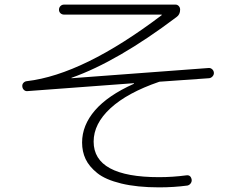

<svg xmlns="http://www.w3.org/2000/svg" viewBox="-20 -765 1040 828"><path d="M98.6 -372.1Q89.8 -371.1 83.5 -377Q77.1 -382.8 76.2 -392.1Q75.2 -401.4 81.1 -407.7Q86.9 -414.1 95.7 -415Q338.9 -443.4 676.8 -699.2Q677.7 -699.2 677.7 -701.2Q677.7 -702.1 676.8 -702.1H255.9Q247.1 -702.1 240.7 -708Q234.4 -713.9 234.4 -723.1Q234.4 -732.4 240.7 -738.8Q247.1 -745.1 255.9 -745.1H737.3Q745.1 -745.1 751 -738.8Q756.8 -732.4 756.8 -723.6Q756.8 -702.1 741.2 -691.4Q487.3 -500 289.1 -429.7Q288.1 -429.7 288.1 -428.7Q288.1 -427.7 289.1 -427.7L878.9 -471.7Q887.7 -472.7 894.5 -466.8Q901.4 -460.9 902.3 -452.1Q903.3 -443.4 897 -436Q890.6 -428.7 881.8 -427.7L674.8 -413.1Q668.9 -413.1 666 -412.1Q529.3 -365.2 456.5 -298.3Q383.8 -231.4 383.8 -154.3Q383.8 -1 666 -1Q724.6 -1 783.2 -8.8Q802.7 -11.7 806.6 9.8Q807.6 18.6 802.2 25.9Q796.9 33.2 788.1 35.2Q729.5 43 666 43Q571.3 43 502.9 26.4Q434.6 9.8 399.4 -18.6Q364.3 -46.9 349.1 -79.1Q334 -111.3 334 -150.4Q334 -224.6 389.6 -289.1Q445.3 -353.5 556.6 -403.3Q557.6 -403.3 557.6 -405.3Q557.6 -406.2 556.6 -406.2Z"/></svg>

Font: Rounded-L Mgen+ 1mn light
Style: Regular
Weight: 200
Designer: [Source Han Sans]
Ryoko NISHIZUKA  (kana & ideographs); Paul D. Hunt (Latin, Greek & Cyrillic); Wenlong ZHANG  (bopomofo
Version: Version 1.059.20150602